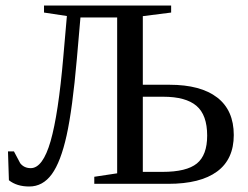

<svg xmlns="http://www.w3.org/2000/svg" viewBox="-20 -675 912 705"><path d="M410.2 -610.8H275.4L262.2 -459Q246.1 -274.9 224.6 -177.7Q203.1 -80.6 170.2 -35.4Q137.2 9.8 87.4 9.8Q41.5 9.8 12.7 -13.2L9.3 -119.1H31.2L54.2 -75.7Q68.4 -57.6 92.8 -57.6Q137.2 -57.6 165.8 -156.7Q194.3 -255.9 212.4 -465.3L225.6 -616.2L141.6 -628.9V-654.8H608.4V-628.9L504.4 -615.7V-363.8H602.5Q716.8 -363.8 777.6 -316.9Q838.4 -270 838.4 -179.2Q838.4 -90.3 777.1 -45.2Q715.8 0 597.7 0H326.2V-25.9L410.2 -38.6ZM740.7 -177.2Q740.7 -252.9 701.4 -286.4Q662.1 -319.8 579.6 -319.8H504.4V-43.9H576.7Q665 -43.9 702.9 -74.7Q740.7 -105.5 740.7 -177.2Z"/></svg>

Font: Times New Roman
Style: Regular
Weight: 400
Designer: Steve Matteson
Foundry: Ascender Corporation
Version: Version 2.00.3